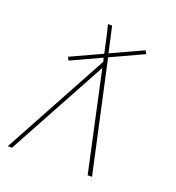

<svg xmlns="http://www.w3.org/2000/svg" viewBox="-133 -841 866 947"><g transform="rotate(20 300.0 -367.5)"><path d="M14 0 314 -552 309 -572 151 -499 142 -516 305 -591 291 -656Q287 -676 282 -695.5Q277 -715 272 -735H294L324 -600L491 -677L500 -660L329 -581L456 0H433L320 -522L36 0Z"/></g></svg>

Font: Iosevka Thin Extended Oblique
Style: Regular
Weight: 100
Width: 7
Italic angle: -9°
Monospace: yes
Designer: Belleve Invis
Foundry: Belleve Invis
Version: Version 32.5.0; ttfautohint (v1.8.4)